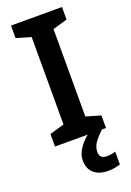

<svg xmlns="http://www.w3.org/2000/svg" viewBox="-175 -776 728 1065"><g transform="rotate(-20 188.5 -243.0)"><path d="M339 0H38V-74L124 -99V-615L38 -640V-714H339V-640L253 -615V-99L339 -74ZM248 109Q248 149 290 149Q305 149 319 146.5Q333 144 342 141V217Q327 221 310.5 224.5Q294 228 271 228Q216 228 186 201Q156 174 156 126Q156 87 184 49Q212 11 256 -19L315 0Q281 32 264.5 56.5Q248 81 248 109Z"/></g></svg>

Font: Noto Sans Meetei Mayek SemiBold
Style: Regular
Weight: 600
Designer: Monotype Design Team and Neelakash Kshetrimayum
Foundry: Monotype Imaging Inc.
Version: Version 2.002; ttfautohint (v1.8.4.7-5d5b)